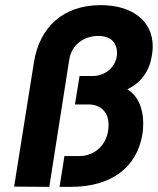

<svg xmlns="http://www.w3.org/2000/svg" viewBox="-20 -728 615 748"><path d="M35 -1 172 0 250 -497C260 -556 309 -588 363 -588C415 -588 436 -558 436 -522C436 -471 393 -432 342 -432H290L272 -321H326C371 -321 403 -292 403 -242C403 -165 349 -120 289 -120H231L212 0H256C414 0 514 -76 535 -206C537 -220 538 -234 538 -248C538 -310 514 -358 476 -380C534 -408 564 -456 572 -514C574 -525 575 -536 575 -547C575 -647 495 -708 372 -708C229 -708 134 -625 112 -484Z"/></svg>

Font: Arthouse Owned
Style: Bold Italic
Weight: 700
Italic angle: -10°
Designer: Jeremy Tribby
Foundry: Tribby Type
Version: Version 1.000;PS 001.000;hotconv 1.0.88;makeotf.lib2.5.64775